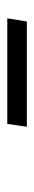

<svg xmlns="http://www.w3.org/2000/svg" viewBox="202 -922 95 540"><g transform="rotate(-90 250.0 -652.5)"><path d="M163 -625 171 -680H468L459 -625Z"/></g></svg>

Font: Nunito Sans 12pt
Style: Italic
Weight: 400
Italic angle: -9°
Designer: Vernon Adams
Foundry: Vernon Adams
Version: Version 3.101;gftools[0.9.27]